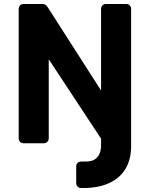

<svg xmlns="http://www.w3.org/2000/svg" viewBox="-20 -720 753 965"><path d="M388 225Q377 225 370 218Q363 211 363 200V116Q363 106 370 99Q377 92 388 92H410Q440 92 456.5 81Q473 70 480.5 51.5Q488 33 488 9V-23L225 -422V-25Q225 -14 218 -7Q211 0 200 0H99Q88 0 81 -7Q74 -14 74 -25V-675Q74 -686 81 -693Q88 -700 99 -700H190Q205 -700 212 -693Q219 -686 221 -682L488 -265V-675Q488 -686 495 -693Q502 -700 512 -700H614Q625 -700 632 -693Q639 -686 639 -675V14Q639 81 611 128Q583 175 529 200Q475 225 398 225Z"/></svg>

Font: Rubik SemiBold
Style: Regular
Weight: 600
Designer: Hubert and Fischer
Foundry: Hubert and Fischer
Version: Version 2.300;gftools[0.9.30]